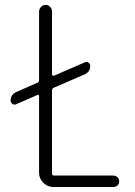

<svg xmlns="http://www.w3.org/2000/svg" viewBox="-20 -750 540 770"><path d="M44.9 -332Q37.1 -328.1 29.8 -333.5Q22.5 -338.9 22.5 -346.7Q22.5 -370.1 44.9 -380.9L129.9 -418Q136.7 -420.9 136.7 -428.7V-704.1Q136.7 -713.9 144.5 -722.2Q152.3 -730.5 163.1 -730.5Q172.9 -730.5 180.7 -722.7Q188.5 -714.8 188.5 -704.1V-452.1Q188.5 -449.2 190.9 -447.3Q193.4 -445.3 196.3 -446.3L320.3 -500Q328.1 -503.9 335 -499Q341.8 -494.1 341.8 -486.3Q341.8 -461.9 320.3 -452.1L196.3 -398.4Q188.5 -395.5 188.5 -385.7V-54.7Q188.5 -45.9 197.3 -45.9H433.6Q443.4 -45.9 450.7 -39.6Q458 -33.2 458 -22.9Q458 -12.7 451.2 -6.3Q444.3 0 433.6 0H194.3Q170.9 0 153.8 -17.1Q136.7 -34.2 136.7 -56.6V-364.3Q136.7 -372.1 129.9 -369.1Z"/></svg>

Font: Rounded-X Mgen+ 2m light
Style: Regular
Weight: 200
Designer: [Source Han Sans]
Ryoko NISHIZUKA  (kana & ideographs); Paul D. Hunt (Latin, Greek & Cyrillic); Wenlong ZHANG  (bopomofo
Version: Version 1.059.20150602